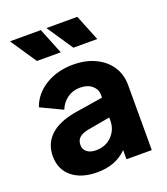

<svg xmlns="http://www.w3.org/2000/svg" viewBox="-144 -885 871 999"><g transform="rotate(-20 291.5 -386.0)"><path d="M224 12Q326 12 388 -51V0H528V-360Q528 -419 498.5 -463.5Q469 -508 416 -533Q363 -558 294 -558Q207 -558 141.5 -518Q76 -478 52 -410L172 -353Q186 -389 216.5 -411Q247 -433 287 -433Q329 -433 353.5 -412Q378 -391 378 -360V-345L227 -321Q129 -305 81 -260Q33 -215 33 -146Q33 -72 84.5 -30Q136 12 224 12ZM188 -151Q188 -178 205 -192.5Q222 -207 254 -213L378 -235V-218Q378 -168 344 -133Q310 -98 254 -98Q226 -98 207 -112Q188 -126 188 -151ZM327 -640H459L401 -784H230ZM125 -640H257L199 -784H28Z"/></g></svg>

Font: Plus Jakarta Sans ExtraBold
Style: Regular
Weight: 800
Designer: Gumpita Rahayu
Foundry: Tokotype
Version: Version 2.004; ttfautohint (v1.8.3)